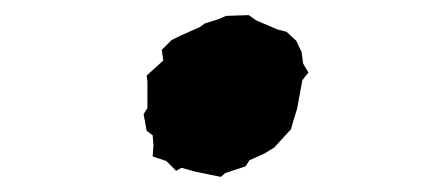

<svg xmlns="http://www.w3.org/2000/svg" viewBox="-20 -380 590 254"><path d="M238 -153 220 -158 213 -154 200 -167 182 -173 183 -188 182 -201 174 -207 170 -229 175 -237V-272L174 -280L196 -300L194 -314L207 -327L219 -333L244 -344L251 -349L270 -355L279 -359L309 -360L319 -353L347 -341L359 -338L372 -326L379 -311L381 -296L388 -284L380 -274L373 -236L368 -220L365 -209L352 -195L343 -185L330 -177L310 -168L305 -160L278 -151L272 -146Z"/></svg>

Font: Winky Rough Black
Style: Italic
Weight: 900
Italic angle: -8.97852°
Designer: Simon Atzbach
Foundry: typofactur
Version: Version 1.206; ttfautohint (v1.8.4.7-5d5b)